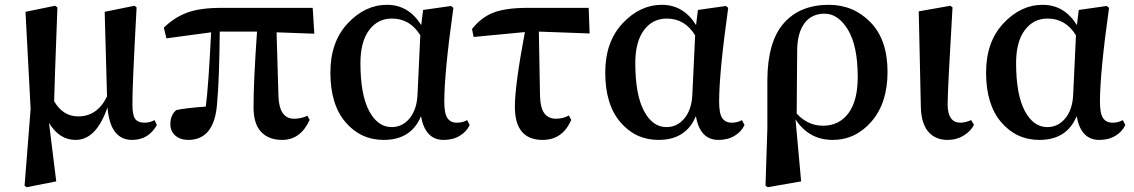

<svg xmlns="http://www.w3.org/2000/svg" viewBox="-20 -571 4756 805"><path d="M627.9 -67.4 637.7 -46.9Q602.5 15.6 534.2 15.6Q441.4 15.6 430.7 -121.1Q383.8 15.6 296.9 15.6Q228.5 15.6 185.5 -55.7L215.8 189.5L91.8 213.9L83 208L108.4 -114.3L86.9 -521.5L210.9 -546.9L220.7 -540Q208 -203.1 207 -146.5Q244.1 -83 307.6 -83Q388.7 -83 428.7 -167L418.9 -521.5L543.9 -546.9L552.7 -540Q534.2 -199.2 535.2 -133.8Q535.2 -87.9 546.9 -72.3Q558.6 -56.6 585.9 -56.6Q608.4 -56.6 627.9 -67.4Z M1139.6 -435.5 1147.5 -166Q1151.4 -73.2 1212.9 -73.2Q1243.2 -73.2 1268.6 -85.9L1278.3 -68.4Q1240.2 15.6 1163.1 15.6Q1106.4 15.6 1074.7 -18.1Q1043 -51.8 1043 -121.1Q1043 -231.4 1057.6 -438.5H901.4Q899.4 -241.2 890.6 -142.6Q880.9 15.6 769.5 15.6Q736.3 15.6 715.3 -2.4Q694.3 -20.5 694.3 -50.8Q694.3 -87.9 718.8 -109.4Q757.8 -118.2 842.8 -124Q853.5 -202.1 865.2 -435.5L677.7 -410.2L667 -455.1Q711.9 -499 766.1 -518.6Q820.3 -538.1 908.2 -538.1H1291L1297.9 -429.7Z M1730.5 -173.8 1742.2 -422.9Q1699.2 -493.2 1623 -493.2Q1563.5 -493.2 1527.3 -444.3Q1491.2 -395.5 1491.2 -306.6Q1491.2 -174.8 1527.3 -106.4Q1563.5 -38.1 1622.1 -38.1Q1667 -38.1 1697.3 -74.7Q1727.5 -111.3 1730.5 -173.8ZM1938.5 -67.4 1949.2 -46.9Q1936.5 -19.5 1908.2 -2Q1879.9 15.6 1839.8 15.6Q1762.7 15.6 1745.1 -84Q1704.1 15.6 1588.9 15.6Q1492.2 15.6 1428.7 -58.6Q1365.2 -132.8 1365.2 -266.6Q1365.2 -395.5 1438 -473.1Q1510.7 -550.8 1602.5 -550.8Q1693.4 -550.8 1746.1 -465.8L1753.9 -529.3L1871.1 -545.9L1880.9 -538.1Q1842.8 -266.6 1842.8 -144.5Q1842.8 -94.7 1856 -75.7Q1869.1 -56.6 1895.5 -56.6Q1919.9 -56.6 1938.5 -67.4Z M2239.3 -438.5 2244.1 -168Q2246.1 -116.2 2263.2 -94.7Q2280.3 -73.2 2311.5 -73.2Q2340.8 -73.2 2365.2 -86.9L2375 -68.4Q2338.9 15.6 2254.9 15.6Q2138.7 15.6 2138.7 -124Q2138.7 -212.9 2180.7 -436.5L1965.8 -416L1959 -449.2Q1997.1 -498 2048.8 -518.1Q2100.6 -538.1 2193.4 -538.1H2448.2L2452.1 -430.7Z M2882.8 -173.8 2894.5 -422.9Q2851.6 -493.2 2775.4 -493.2Q2715.8 -493.2 2679.7 -444.3Q2643.6 -395.5 2643.6 -306.6Q2643.6 -174.8 2679.7 -106.4Q2715.8 -38.1 2774.4 -38.1Q2819.3 -38.1 2849.6 -74.7Q2879.9 -111.3 2882.8 -173.8ZM3090.8 -67.4 3101.6 -46.9Q3088.9 -19.5 3060.5 -2Q3032.2 15.6 2992.2 15.6Q2915 15.6 2897.5 -84Q2856.4 15.6 2741.2 15.6Q2644.5 15.6 2581.1 -58.6Q2517.6 -132.8 2517.6 -266.6Q2517.6 -395.5 2590.3 -473.1Q2663.1 -550.8 2754.9 -550.8Q2845.7 -550.8 2898.4 -465.8L2906.2 -529.3L3023.4 -545.9L3033.2 -538.1Q2995.1 -266.6 2995.1 -144.5Q2995.1 -94.7 3008.3 -75.7Q3021.5 -56.6 3047.9 -56.6Q3072.3 -56.6 3090.8 -67.4Z M3322.3 -360.4 3320.3 -94.7Q3367.2 -43.9 3430.7 -43.9Q3498 -43.9 3537.1 -96.2Q3576.2 -148.4 3576.2 -248Q3576.2 -378.9 3535.2 -446.3Q3494.1 -513.7 3437.5 -513.7Q3382.8 -513.7 3353 -473.6Q3323.2 -433.6 3322.3 -360.4ZM3197.3 -31.2V-235.4Q3198.2 -396.5 3266.1 -473.6Q3334 -550.8 3455.1 -550.8Q3558.6 -550.8 3629.9 -477.5Q3701.2 -404.3 3701.2 -269.5Q3701.2 -139.6 3634.3 -62Q3567.4 15.6 3470.7 15.6Q3372.1 15.6 3315.4 -70.3L3338.9 189.5L3199.2 213.9L3189.5 208Z M3953.1 15.6Q3900.4 15.6 3871.1 -20Q3841.8 -55.7 3840.8 -124L3832 -523.4L3964.8 -546.9L3973.6 -540Q3953.1 -192.4 3953.1 -131.8Q3954.1 -56.6 4006.8 -56.6Q4026.4 -56.6 4051.8 -67.4L4063.5 -47.9Q4051.8 -22.5 4021.5 -3.4Q3991.2 15.6 3953.1 15.6Z M4479.5 -173.8 4491.2 -422.9Q4448.2 -493.2 4372.1 -493.2Q4312.5 -493.2 4276.4 -444.3Q4240.2 -395.5 4240.2 -306.6Q4240.2 -174.8 4276.4 -106.4Q4312.5 -38.1 4371.1 -38.1Q4416 -38.1 4446.3 -74.7Q4476.6 -111.3 4479.5 -173.8ZM4687.5 -67.4 4698.2 -46.9Q4685.5 -19.5 4657.2 -2Q4628.9 15.6 4588.9 15.6Q4511.7 15.6 4494.1 -84Q4453.1 15.6 4337.9 15.6Q4241.2 15.6 4177.7 -58.6Q4114.3 -132.8 4114.3 -266.6Q4114.3 -395.5 4187 -473.1Q4259.8 -550.8 4351.6 -550.8Q4442.4 -550.8 4495.1 -465.8L4502.9 -529.3L4620.1 -545.9L4629.9 -538.1Q4591.8 -266.6 4591.8 -144.5Q4591.8 -94.7 4605 -75.7Q4618.2 -56.6 4644.5 -56.6Q4668.9 -56.6 4687.5 -67.4Z"/></svg>

Font: GenYoMin TW TTF Bold
Style: Regular
Weight: 700
Version: Version 1.300